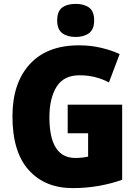

<svg xmlns="http://www.w3.org/2000/svg" viewBox="-20 -957 707 987"><path d="M274 -852Q274 -806 300 -786.5Q326 -767 369 -767Q411 -767 437.5 -786.5Q464 -806 464 -852Q464 -899 438 -918Q412 -937 369 -937Q325 -937 299.5 -918Q274 -899 274 -852ZM328 -272H433V-152Q403 -145 367 -145Q234 -145 234 -354Q234 -451 270.5 -510.5Q307 -570 389 -570Q472 -570 540 -533L595 -679Q555 -698 501 -711Q447 -724 386 -724Q221 -724 132.5 -626.5Q44 -529 44 -359Q44 -176 127.5 -83Q211 10 354 10Q423 10 488 -1.5Q553 -13 608 -33V-419H328Z"/></svg>

Font: Noto Sans UI SemiCondensed Black
Style: Regular
Weight: 900
Width: 4
Designer: Monotype Design Team
Foundry: Monotype Imaging Inc.
Version: 1.001